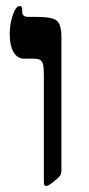

<svg xmlns="http://www.w3.org/2000/svg" viewBox="-20 -609 296 635"><path d="M183.1 -43.9Q183.1 -33.2 177.7 -26.6Q172.4 -20 156.2 -7.1Q140.1 5.9 133.8 5.9Q127.9 5.9 126.5 2.4Q125 -1 125 -12.2V-359.9Q125 -385.7 122.3 -396.2Q119.6 -406.7 112.8 -410.9Q106 -415 86.9 -415H59.1Q37.1 -415 24.7 -436.8Q12.2 -458.5 12.2 -496.1Q12.2 -530.8 22.5 -559.8Q32.7 -588.9 44.9 -588.9Q53.2 -588.9 53.2 -580.1V-570.8Q53.2 -553.2 73.2 -553.2H101.1Q152.8 -553.2 168 -540.5Q183.1 -527.8 183.1 -485.8Z"/></svg>

Font: Tinos
Style: Bold
Weight: 700
Designer: Steve Matteson
Foundry: Monotype Imaging Inc.
Version: Version 1.23